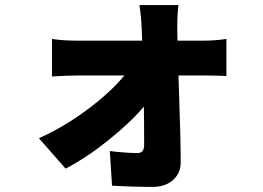

<svg xmlns="http://www.w3.org/2000/svg" viewBox="-20 -648 1040 759"><path d="M681.6 -487.3H785.2Q832 -487.3 875 -494.1V-347.7Q820.3 -349.6 792 -349.6H685.5Q686.5 -311.5 689 -240.2Q691.4 -168.9 692.9 -111.8Q694.3 -54.7 694.3 -7.8Q695.3 35.2 664.6 63Q633.8 90.8 584 90.8Q502.9 90.8 422.9 85.9L414.1 -50.8Q478.5 -43 524.4 -43Q549.8 -43 549.8 -75.2Q549.8 -168.9 548.8 -226.6Q494.1 -162.1 407.2 -92.8Q320.3 -23.4 239.3 18.6L133.8 -101.6Q232.4 -145.5 324.7 -214.4Q417 -283.2 471.7 -349.6H290Q248 -349.6 185.5 -345.7V-494.1Q228.5 -487.3 286.1 -487.3H542L540 -536.1Q538.1 -584 531.2 -627.9H685.5Q680.7 -594.7 680.7 -536.1Z"/></svg>

Font: Gen Shin Gothic Heavy
Style: Bold
Weight: 900
Designer: [Source Han Sans]
Ryoko NISHIZUKA  (kana & ideographs); Paul D. Hunt (Latin, Greek & Cyrillic); Wenlong ZHANG  (bopomofo
Version: Version 1.002.20150607